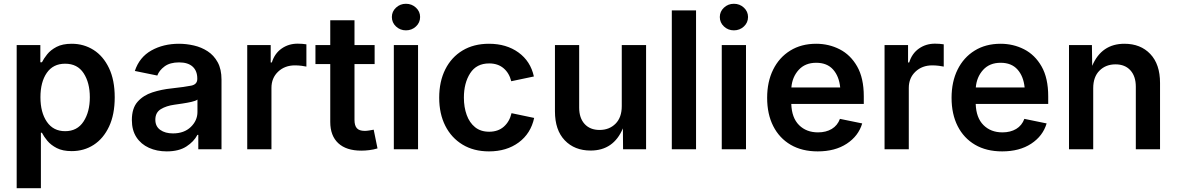

<svg xmlns="http://www.w3.org/2000/svg" viewBox="-20 -782 6165 1006"><path d="M67.4 204.1V-545.9H191.4V-455.6H199.7Q209 -474.6 227.1 -497.3Q245.1 -520 276.4 -536.4Q307.6 -552.7 356 -552.7Q418.9 -552.7 470 -520.5Q521 -488.3 551 -425.5Q581.1 -362.8 581.1 -272Q581.1 -182.1 551.5 -119.1Q522 -56.2 471.2 -23.2Q420.4 9.8 355.5 9.8Q308.6 9.8 277.6 -6.1Q246.6 -22 228 -44.4Q209.5 -66.9 199.7 -86.4H194.3V204.1ZM321.3 -94.7Q384.8 -94.7 417.7 -145.3Q450.7 -195.8 450.7 -272.5Q450.7 -348.6 418.2 -398.4Q385.7 -448.2 321.3 -448.2Q258.3 -448.2 225.1 -400.1Q191.9 -352.1 191.9 -272.5Q191.9 -192.9 225.6 -143.8Q259.3 -94.7 321.3 -94.7Z M853.5 11.2Q801.8 11.2 760.3 -7.6Q718.8 -26.4 694.8 -63Q670.9 -99.6 670.9 -153.3Q670.9 -214.8 700.9 -248.8Q731 -282.7 778.6 -298.1Q826.2 -313.5 878.9 -318.8Q950.2 -326.7 981.9 -333.3Q1013.7 -339.8 1013.7 -368.2V-370.6Q1013.7 -410.6 989.3 -432.9Q964.8 -455.1 918.5 -455.1Q870.6 -455.1 842.3 -434.1Q814 -413.1 804.2 -386.2L686.5 -410.2Q710.4 -482.4 773.2 -517.6Q835.9 -552.7 918 -552.7Q956.5 -552.7 995.8 -543.7Q1035.2 -534.7 1067.9 -513.4Q1100.6 -492.2 1120.6 -455.8Q1140.6 -419.4 1140.6 -364.7V0H1019V-75.2H1014.2Q996.1 -40 956.5 -14.4Q917 11.2 853.5 11.2ZM886.2 -83Q944.8 -83 979.7 -116.7Q1014.6 -150.4 1014.6 -195.8V-260.3Q1005.9 -253.4 983.4 -248.3Q960.9 -243.2 935.8 -239.5Q910.6 -235.8 894 -233.4Q851.1 -227.5 822.5 -210Q793.9 -192.4 793.9 -154.8Q793.9 -119.6 819.8 -101.3Q845.7 -83 886.2 -83Z M1275.4 0V-545.9H1398.4V-454.6H1404.3Q1418.9 -502 1455.6 -527.6Q1492.2 -553.2 1539.1 -553.2Q1563.5 -553.2 1585.4 -549.8V-433.1Q1577.6 -435.1 1560.1 -437.3Q1542.5 -439.5 1525.4 -439.5Q1472.2 -439.5 1437.3 -406.5Q1402.3 -373.5 1402.3 -321.3V0Z M1942.9 -545.9V-446.3H1837.4V-153.8Q1837.4 -124 1849.9 -110.1Q1862.3 -96.2 1891.6 -96.2Q1900.4 -96.2 1914.6 -98.4Q1928.7 -100.6 1938 -102.5L1958 -4.4Q1937 2 1915 4.6Q1893.1 7.3 1873 7.3Q1794.4 7.3 1752.4 -31.7Q1710.4 -70.8 1710.4 -143.1V-446.3H1632.8V-545.9H1710.4V-675.8H1837.4V-545.9Z M2043.5 0V-545.9H2170.4V0ZM2106.9 -623Q2076.7 -623 2054.9 -643.3Q2033.2 -663.6 2033.2 -692.9Q2033.2 -721.7 2054.9 -741.9Q2076.7 -762.2 2106.9 -762.2Q2137.7 -762.2 2159.4 -741.9Q2181.2 -721.7 2181.2 -692.9Q2181.2 -663.6 2159.4 -643.3Q2137.7 -623 2106.9 -623Z M2542 11.2Q2462.4 11.2 2403.8 -24.2Q2345.2 -59.6 2313.2 -122.8Q2281.2 -186 2281.2 -270Q2281.2 -355 2313.2 -418.7Q2345.2 -482.4 2403.8 -517.6Q2462.4 -552.7 2542 -552.7Q2633.3 -552.7 2696.5 -507.1Q2759.8 -461.4 2777.3 -381.3L2658.7 -356.4Q2648.4 -398.9 2618.7 -424.3Q2588.9 -449.7 2543 -449.7Q2476.6 -449.7 2443.6 -398.4Q2410.6 -347.2 2410.6 -270.5Q2410.6 -220.2 2425.3 -179.7Q2439.9 -139.2 2469.2 -115.5Q2498.5 -91.8 2543 -91.8Q2589.8 -91.8 2619.9 -118.4Q2649.9 -145 2660.2 -189L2778.8 -164.1Q2761.2 -82.5 2697.8 -35.6Q2634.3 11.2 2542 11.2Z M3074.7 6.8Q2990.2 6.8 2939 -46.9Q2887.7 -100.6 2887.7 -198.7V-545.9H3014.6V-218.3Q3014.6 -163.6 3043.2 -132.3Q3071.8 -101.1 3121.6 -101.1Q3172.4 -101.1 3205.1 -133.8Q3237.8 -166.5 3237.8 -226.1V-545.9H3365.2V0H3244.6L3243.7 -109.4Q3194.8 6.8 3074.7 6.8Z M3627 -727.5V0H3500V-727.5Z M3761.7 0V-545.9H3888.7V0ZM3825.2 -623Q3794.9 -623 3773.2 -643.3Q3751.5 -663.6 3751.5 -692.9Q3751.5 -721.7 3773.2 -741.9Q3794.9 -762.2 3825.2 -762.2Q3856 -762.2 3877.7 -741.9Q3899.4 -721.7 3899.4 -692.9Q3899.4 -663.6 3877.7 -643.3Q3856 -623 3825.2 -623Z M4264.6 11.2Q4182.1 11.2 4122.8 -23.4Q4063.5 -58.1 4031.5 -121.1Q3999.5 -184.1 3999.5 -269.5Q3999.5 -353.5 4031 -417.2Q4062.5 -481 4120.4 -516.8Q4178.2 -552.7 4256.3 -552.7Q4322.8 -552.7 4379.6 -523.7Q4436.5 -494.6 4471.2 -433.8Q4505.9 -373 4505.9 -277.3V-237.3H4126Q4128.4 -164.6 4166.7 -126.5Q4205.1 -88.4 4266.1 -88.4Q4308.1 -88.4 4338.1 -106.4Q4368.2 -124.5 4380.9 -159.2L4497.6 -135.3Q4478 -69.3 4416.7 -29.1Q4355.5 11.2 4264.6 11.2ZM4126.5 -323.7H4382.3Q4376.5 -382.3 4345 -417.7Q4313.5 -453.1 4256.8 -453.1Q4198.7 -453.1 4164.8 -415.8Q4130.9 -378.4 4126.5 -323.7Z M4614.7 0V-545.9H4737.8V-454.6H4743.7Q4758.3 -502 4794.9 -527.6Q4831.5 -553.2 4878.4 -553.2Q4902.8 -553.2 4924.8 -549.8V-433.1Q4917 -435.1 4899.4 -437.3Q4881.8 -439.5 4864.7 -439.5Q4811.5 -439.5 4776.6 -406.5Q4741.7 -373.5 4741.7 -321.3V0Z M5231 11.2Q5148.4 11.2 5089.1 -23.4Q5029.8 -58.1 4997.8 -121.1Q4965.8 -184.1 4965.8 -269.5Q4965.8 -353.5 4997.3 -417.2Q5028.8 -481 5086.7 -516.8Q5144.5 -552.7 5222.7 -552.7Q5289.1 -552.7 5345.9 -523.7Q5402.8 -494.6 5437.5 -433.8Q5472.2 -373 5472.2 -277.3V-237.3H5092.3Q5094.7 -164.6 5133.1 -126.5Q5171.4 -88.4 5232.4 -88.4Q5274.4 -88.4 5304.4 -106.4Q5334.5 -124.5 5347.2 -159.2L5463.9 -135.3Q5444.3 -69.3 5383.1 -29.1Q5321.8 11.2 5231 11.2ZM5092.8 -323.7H5348.6Q5342.8 -382.3 5311.3 -417.7Q5279.8 -453.1 5223.1 -453.1Q5165 -453.1 5131.1 -415.8Q5097.2 -378.4 5092.8 -323.7Z M5708 -319.8V0H5581.1V-545.9H5701.2L5702.6 -437Q5751.5 -552.7 5871.6 -552.7Q5956.1 -552.7 6007.1 -499Q6058.1 -445.3 6058.1 -347.2V0H5931.2V-327.6Q5931.2 -382.3 5902.8 -413.6Q5874.5 -444.8 5824.7 -444.8Q5773.9 -444.8 5741 -412.1Q5708 -379.4 5708 -319.8Z"/></svg>

Font: Inter SemiBold
Style: Regular
Weight: 600
Designer: Rasmus Andersson
Foundry: rsms
Version: Version 4.001;git-9221beed3